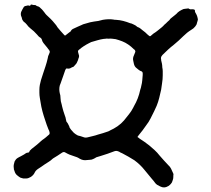

<svg xmlns="http://www.w3.org/2000/svg" viewBox="-20 -762 939 853"><path d="M691 66Q687 64 684 62Q681 60 678 59Q672 55 668 49Q665 44 661.5 40.5Q658 37 655 33Q647 23 638.5 13Q630 3 622 -7Q603 -31 577 -50Q564 -58 550.5 -66Q537 -74 523 -81Q521 -82 518.5 -83Q516 -84 514 -85Q512 -87 509.5 -88Q507 -89 504 -90Q497 -93 488 -90Q473 -84 458 -79Q443 -74 427 -69L417 -66Q407 -64 401 -59L395 -56Q388 -52 379 -52Q376 -52 373 -51.5Q370 -51 367 -51Q349 -48 334 -57Q328 -61 322 -63.5Q316 -66 309 -68Q288 -74 271 -84Q264 -89 256 -84Q246 -77 236.5 -71Q227 -65 217 -59L213 -56Q206 -49 197 -43.5Q188 -38 179 -32Q172 -27 164 -21.5Q156 -16 148 -11Q138 -4 134 5Q129 16 117 24Q112 27 106.5 29Q101 31 95 31H84Q80 30 76.5 29Q73 28 70 27Q66 24 62 21.5Q58 19 54 15Q49 10 46.5 4Q44 -2 42 -9Q41 -11 41.5 -13.5Q42 -16 41 -17Q40 -25 41.5 -31.5Q43 -38 45 -45Q50 -55 58 -60Q62 -62 65 -64Q68 -66 71 -67Q76 -70 82 -73Q88 -76 93 -80Q96 -82 98.5 -83Q101 -84 104 -84Q110 -84 111 -90Q113 -94 115 -95Q117 -97 120 -100Q123 -103 125 -104Q145 -119 162 -135Q165 -138 168.5 -140.5Q172 -143 175 -145Q180 -149 184 -152Q188 -155 192 -159Q195 -161 199 -165Q202 -170 200 -175Q199 -181 195 -188Q191 -198 187.5 -207.5Q184 -217 181 -227Q174 -247 168.5 -267.5Q163 -288 160 -309L157 -327Q156 -333 155.5 -338.5Q155 -344 155 -350V-363Q155 -374 157 -385Q159 -396 162 -406Q167 -422 172 -437Q177 -452 182 -467Q185 -476 187.5 -485Q190 -494 192 -503Q193 -513 198 -522L201 -530Q202 -532 200 -536Q199 -538 198 -540Q197 -542 195 -543Q190 -551 184 -557.5Q178 -564 173 -571Q167 -579 166 -586Q164 -592 159 -595Q155 -597 151.5 -600.5Q148 -604 145 -608Q138 -616 130.5 -623Q123 -630 115 -636Q105 -644 99 -653Q96 -657 92.5 -660Q89 -663 85 -666Q83 -669 81 -671.5Q79 -674 78 -678Q77 -681 76.5 -684Q76 -687 74 -690Q71 -700 74 -709Q79 -720 84 -728Q87 -735 96 -736Q102 -738 104.5 -738Q107 -738 114 -736Q115 -737 115 -739Q117 -742 119 -742Q124 -741 128 -740Q132 -739 136 -740Q136 -740 136.5 -739.5Q137 -739 138 -739Q144 -734 151 -733Q157 -730 161 -725Q166 -721 170 -716Q174 -711 178 -706Q180 -703 182 -700.5Q184 -698 186 -696Q196 -687 205 -678Q214 -669 222 -659Q226 -655 229.5 -650Q233 -645 236 -640Q242 -632 249.5 -624Q257 -616 264 -608L267 -605Q269 -603 271 -605L289 -619Q294 -621 295 -625Q298 -630 303 -633Q314 -638 324.5 -643Q335 -648 345 -652Q346 -653 347 -653Q348 -653 349 -654Q354 -656 359.5 -657Q365 -658 370 -660Q375 -662 380.5 -663Q386 -664 391 -665Q393 -665 394 -665.5Q395 -666 396 -666Q407 -667 417 -669Q427 -671 437 -674Q449 -676 461 -676.5Q473 -677 485 -675Q487 -674 490 -674Q493 -674 495 -674Q512 -673 527.5 -669Q543 -665 558 -659Q565 -658 572 -654Q576 -652 580 -650Q584 -648 587 -645Q589 -643 591 -642Q598 -640 603.5 -635.5Q609 -631 614 -627Q620 -623 625 -618.5Q630 -614 635 -609Q643 -602 645.5 -601Q648 -600 656 -608L662 -613Q672 -619 681 -626.5Q690 -634 699 -641Q702 -644 705 -646.5Q708 -649 710 -652Q714 -655 717.5 -658.5Q721 -662 724 -665L733 -673Q735 -677 738.5 -680Q742 -683 746 -686Q752 -691 758.5 -696Q765 -701 770 -707Q772 -709 778 -713L787 -718Q795 -723 803 -723Q805 -723 807.5 -723.5Q810 -724 813 -724Q815 -726 818 -724Q820 -723 821.5 -722Q823 -721 825 -721Q827 -720 829 -720.5Q831 -721 832 -721Q846 -721 846 -715.5Q846 -710 847 -708Q848 -707 852 -699Q856 -691 857 -686Q858 -684 858 -681.5Q858 -679 859 -677Q859 -677 859 -674Q858 -670 857 -666.5Q856 -663 855 -660Q854 -652 847 -644Q840 -635 829 -629Q811 -618 794 -601Q784 -591 773.5 -581.5Q763 -572 752 -563Q739 -553 726.5 -541.5Q714 -530 702 -518L699 -514Q695 -510 695 -503Q696 -500 696 -494Q698 -487 699.5 -479Q701 -471 701 -463Q703 -454 703 -445.5Q703 -437 703 -428Q703 -410 700 -392L696 -364Q692 -346 687.5 -327.5Q683 -309 676 -292Q673 -286 670.5 -280Q668 -274 665 -268Q657 -252 649 -236Q641 -220 630 -206Q622 -194 613.5 -183Q605 -172 596 -161Q595 -159 593 -157Q589 -153 594 -151Q595 -150 596.5 -149.5Q598 -149 599 -147Q610 -140 621.5 -132Q633 -124 643 -116Q655 -106 667 -95Q679 -84 689 -71Q698 -60 708 -49.5Q718 -39 728 -28Q736 -21 740 -12.5Q744 -4 748 5Q752 12 750 18V24Q750 31 748 36.5Q746 42 744 48Q739 56 734 60Q733 61 731.5 62Q730 63 729 64Q710 76 691 66ZM115 -735H116Q115 -735 115 -735ZM370 -152Q381 -155 392.5 -157.5Q404 -160 415 -164Q426 -167 437.5 -170.5Q449 -174 460 -178Q466 -180 468 -182Q486 -190 502 -201Q518 -212 531 -227Q542 -241 553 -254.5Q564 -268 572 -284L575 -290Q595 -324 603 -363Q605 -368 606 -372.5Q607 -377 608 -382Q611 -393 612 -405Q613 -417 614 -429V-436Q614 -442 609 -445Q602 -447 596.5 -451.5Q591 -456 586 -460Q578 -466 575 -478L572 -492Q569 -504 575 -516L581 -531Q582 -534 580 -538Q579 -540 578 -541Q577 -542 575 -543Q562 -556 550 -564Q537 -573 523 -578.5Q509 -584 494 -588Q486 -589 478 -590Q470 -591 461 -590Q459 -590 456 -590.5Q453 -591 450 -590Q447 -590 444.5 -589.5Q442 -589 439 -589Q426 -587 412.5 -583Q399 -579 385 -575Q380 -573 375 -570Q351 -558 331 -541Q325 -537 327 -530L330 -519Q333 -512 329 -503Q327 -499 327 -496Q326 -494 325 -491.5Q324 -489 323 -487Q321 -481 317 -477Q313 -473 309 -468Q307 -465 304 -464.5Q301 -464 299 -462H297Q292 -457 282 -457Q281 -457 279.5 -457.5Q278 -458 277 -458Q274 -458 272 -455Q272 -453 270 -451L261 -425Q258 -417 255 -408Q252 -399 249 -391Q245 -383 244 -374Q243 -365 244 -356Q245 -354 245 -350Q247 -344 248 -338Q249 -332 249 -325Q249 -313 254 -298Q256 -292 256 -289Q257 -283 259 -277.5Q261 -272 262 -267L268 -249Q270 -245 271 -240.5Q272 -236 273 -231Q273 -228 275 -222Q279 -216 281 -214Q285 -207 288 -200Q288 -197 289.5 -195Q291 -193 292 -191Q295 -186 299.5 -181.5Q304 -177 308 -172Q316 -165 326 -160Q332 -159 338 -157Q344 -155 350 -153Q359 -149 370 -152Z"/></svg>

Font: Lacquer
Style: Regular
Weight: 400
Designer: Eli Block, Niki Polyocan
Version: Version 1.100